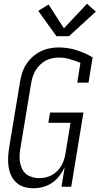

<svg xmlns="http://www.w3.org/2000/svg" viewBox="-20 -996 531 1024"><path d="M158 8Q132 8 108.5 1Q85 -6 67 -22.5Q49 -39 39 -61Q29 -83 25.5 -108Q22 -133 23.5 -158.5Q25 -184 29 -210L87 -560Q91 -584 98.5 -608Q106 -632 120 -653.5Q134 -675 153.5 -692.5Q173 -710 196 -721.5Q219 -733 243.5 -738Q268 -743 292 -743Q342 -743 388 -728.5Q434 -714 474 -690L452 -555H392L409 -661Q382 -672 353 -680.5Q324 -689 293 -689Q275 -689 257 -685Q239 -681 222.5 -672Q206 -663 192.5 -649.5Q179 -636 169.5 -620Q160 -604 154.5 -586.5Q149 -569 146 -551L88 -201Q85 -182 84.5 -163Q84 -144 87.5 -126.5Q91 -109 99 -93Q107 -77 121 -66.5Q135 -56 152.5 -51Q170 -46 189 -46Q206 -46 222.5 -49.5Q239 -53 255 -61.5Q271 -70 284 -82.5Q297 -95 306 -110Q315 -125 320.5 -141.5Q326 -158 329 -175L356 -341H238L247 -396H425L360 0H308L325 -105Q314 -81 297.5 -59Q281 -37 258.5 -21.5Q236 -6 210 1Q184 8 158 8ZM281 -803 184 -938 239 -972 321 -845 444 -976 491 -934 348 -803Z"/></svg>

Font: Iosevka QP Light
Style: Italic
Weight: 300
Italic angle: -9°
Designer: Belleve Invis
Foundry: Belleve Invis
Version: Version 20.0.0; ttfautohint (v1.8.4)